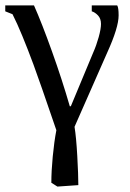

<svg xmlns="http://www.w3.org/2000/svg" viewBox="-21 -479 483 712"><path d="M-1.5 -437V-459H105Q134.3 -393.1 171.6 -288.8Q209 -184.6 237.8 -85H241.7L324.7 -284.2Q336.4 -310.5 345 -341.3Q353.5 -372.1 353.5 -390.1Q353.5 -410.2 342.3 -421.9Q331.1 -433.6 319.3 -437V-459H413.6Q418.9 -450.7 418.9 -421.9Q418.9 -377 376.5 -283.7L255.4 -8.8Q261.7 29.8 265.6 99.9Q269.5 169.9 269.5 207.5L191.9 212.9L169.4 198.7Q169.4 155.3 174.6 101.3Q179.7 47.4 188 3.9Q124.5 -182.1 103 -240Q81.5 -297.9 62 -345.2Q42.5 -392.6 25.4 -426.3Z"/></svg>

Font: Tinos
Style: Regular
Weight: 400
Designer: Steve Matteson
Foundry: Monotype Imaging Inc.
Version: Version 1.23